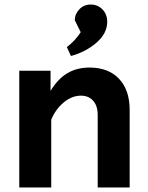

<svg xmlns="http://www.w3.org/2000/svg" viewBox="-20 -827 652 847"><path d="M65 -515H203V-426Q235 -479 277 -504Q319 -529 375 -529Q458 -529 505 -479.5Q552 -430 552 -342V0H411V-320Q411 -360 391 -382.5Q371 -405 337 -405Q297 -405 261 -375Q225 -345 206 -299V0H65ZM275 -619Q314 -650 336 -685L310 -738Q310 -765 330 -786Q350 -807 380 -807Q411 -807 432 -785.5Q453 -764 453 -731Q453 -680 406 -639Q359 -598 293 -580Z"/></svg>

Font: Secular One
Style: Regular
Weight: 400
Designer: Michal Sahar
Foundry: Hagilda
Version: Version 1.000